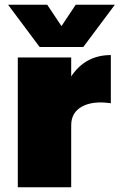

<svg xmlns="http://www.w3.org/2000/svg" viewBox="-20 -789 504 809"><path d="M331 -591H147L14 -769H179L239 -679L299 -769H464ZM280 -467Q340 -557 447 -557V-354Q371 -365 325.5 -340Q280 -315 280 -261V0H55V-547H280Z"/></svg>

Font: MontserratBlack
Style: Regular
Weight: 900
Designer: Julieta Ulanovsky
Foundry: Julieta Ulanovsky
Version: Version 4.000